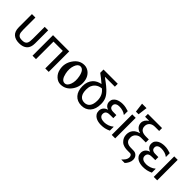

<svg xmlns="http://www.w3.org/2000/svg" viewBox="198 -2113 3610 3610"><g transform="rotate(45 2003.0 -308.0)"><path d="M493.7 -196.3Q493.7 -89.8 437.7 -37.6Q381.8 14.6 277.8 14.6Q175.8 14.6 119.1 -36.9Q62.5 -88.4 62.5 -196.3V-545.4H154.3V-227.5Q154.3 -184.1 158.9 -154.1Q163.6 -124 177.2 -104Q190.9 -83.5 214.4 -74Q237.8 -64.5 278.3 -64.5Q317.4 -64.5 342 -74.2Q366.7 -84 379.9 -105Q394 -127.4 397.9 -158Q401.9 -188.5 401.9 -227.5V-545.4H493.7Z M1053.7 0H961.9V-466.3H714.8V0H623V-545.4H1053.7Z M1374 11.7Q1304.7 11.7 1245.1 -43Q1188 -97.2 1171.9 -175.8Q1139.6 -321.8 1224.1 -443.4Q1266.6 -505.9 1320.1 -536.1Q1373.5 -566.4 1439 -566.4Q1512.7 -566.4 1572.8 -513.7Q1630.9 -460 1647.5 -381.8Q1663.6 -304.7 1650.9 -237.3Q1638.2 -169.9 1596.7 -109.4Q1553.7 -47.9 1498 -18.1Q1442.4 11.7 1374 11.7ZM1415 -59.6Q1447.3 -59.6 1470 -81.1Q1492.7 -102.5 1508.8 -144Q1525.9 -189.5 1527.8 -240.5Q1529.8 -291.5 1518.1 -350.6Q1502.4 -424.8 1474.1 -460.4Q1445.8 -496.1 1404.3 -496.1Q1343.3 -496.1 1311 -408.7Q1293.9 -362.8 1291.7 -311.3Q1289.6 -259.8 1301.8 -202.6Q1333 -59.6 1415 -59.6Z M2178.2 -268.6Q2178.2 -132.8 2112.1 -58.8Q2045.9 15.1 1935.1 15.1Q1821.8 15.1 1756.3 -58.6Q1690.9 -132.3 1690.9 -260.7Q1690.9 -322.8 1708.5 -372.1Q1726.1 -421.4 1757.8 -457Q1788.6 -491.7 1830.6 -512Q1872.6 -532.2 1917.5 -540.5Q1872.1 -579.6 1832.3 -610.6Q1792.5 -641.6 1751 -672.4V-759.8H2129.9V-682.6H1870.6V-677.7Q1900.4 -655.3 1951.9 -617.2Q2003.4 -579.1 2051.8 -534.2Q2125 -465.8 2151.6 -406Q2178.2 -346.2 2178.2 -268.6ZM2083.5 -268.6Q2083.5 -337.9 2057.1 -393.6Q2030.8 -449.2 1979.5 -487.8Q1947.8 -483.9 1914.8 -472.2Q1881.8 -460.4 1852.1 -434.6Q1822.3 -409.2 1804 -366.7Q1785.6 -324.2 1785.6 -263.7Q1785.6 -165.5 1824.5 -114.7Q1863.3 -64 1935.1 -64Q2005.9 -64 2044.7 -115.2Q2083.5 -166.5 2083.5 -268.6Z M2647.5 -31.2Q2597.7 -7.8 2552.2 2.4Q2506.8 12.7 2450.7 12.7Q2414.6 12.7 2376.2 4.6Q2337.9 -3.4 2306.6 -22.5Q2274.9 -41.5 2255.1 -72.8Q2235.4 -104 2235.4 -149.4Q2235.4 -195.3 2261.5 -231Q2287.6 -266.6 2343.8 -285.2V-288.6Q2302.2 -299.8 2277.6 -332.5Q2252.9 -365.2 2252.9 -409.7Q2252.9 -452.1 2273.7 -481Q2294.4 -509.8 2325.2 -526.9Q2355 -543.5 2392.8 -551Q2430.7 -558.6 2464.8 -558.6Q2509.8 -558.6 2547.4 -550.5Q2585 -542.5 2626.5 -528.8V-428.7H2620.6Q2590.8 -453.6 2546.9 -466.8Q2502.9 -480 2458 -480Q2437.5 -480 2420.4 -477.3Q2403.3 -474.6 2384.3 -464.8Q2368.7 -457 2357.7 -441.4Q2346.7 -425.8 2346.7 -403.3Q2346.7 -373.5 2359.1 -356.9Q2371.6 -340.3 2393.1 -333Q2412.6 -326.2 2437 -325.4Q2461.4 -324.7 2483.9 -324.7H2527.3V-243.7H2462.9Q2435.5 -243.7 2412.8 -241.7Q2390.1 -239.7 2370.1 -231Q2351.6 -222.7 2340.3 -204.6Q2329.1 -186.5 2329.1 -157.7Q2329.1 -130.4 2341.3 -112.8Q2353.5 -95.2 2370.6 -85.4Q2387.7 -76.2 2410.6 -71.3Q2433.6 -66.4 2458.5 -66.4Q2506.3 -66.4 2557.4 -84Q2608.4 -101.6 2641.6 -132.8H2647.5Z M2821.3 0H2729.5V-545.4H2821.3ZM2835.9 -818.4 2812 -630.9H2741.2L2717.3 -818.4Z M3346.2 46.9Q3346.2 89.4 3324.7 131.1Q3303.2 172.9 3274.9 201.2H3187.5V194.3Q3202.1 181.2 3217.3 165Q3232.4 148.9 3242.2 133.8Q3254.4 114.3 3259.3 97.9Q3264.2 81.5 3264.2 64Q3264.2 37.6 3251 18.3Q3237.8 -1 3216.3 -1H3156.7Q3132.3 -1 3109.1 -2.7Q3085.9 -4.4 3062 -10.7Q3039.1 -16.6 3018.3 -26.9Q2997.6 -37.1 2978.5 -55.2Q2947.8 -85 2932.1 -121.3Q2916.5 -157.7 2916.5 -201.2Q2916.5 -273.4 2956.5 -324Q2996.6 -374.5 3079.6 -396.5V-401.9Q3052.2 -408.2 3030 -421.4Q3007.8 -434.6 2991.2 -452.6Q2974.6 -470.7 2964.8 -495.4Q2955.1 -520 2955.1 -546.9Q2955.1 -569.3 2960.7 -587.9Q2966.3 -606.4 2978 -625Q2987.8 -640.1 3002.9 -654.3Q3018.1 -668.5 3036.6 -681.6V-684.6H2931.6V-759.8H3307.6V-682.6H3198.2Q3128.4 -682.6 3088.9 -647.2Q3049.3 -611.8 3049.3 -553.7Q3049.3 -514.6 3064.2 -490.7Q3079.1 -466.8 3101.6 -454.6Q3122.6 -442.9 3150.1 -437.7Q3177.7 -432.6 3212.4 -432.6H3282.7V-352.1H3155.3Q3097.7 -352.1 3054.7 -313Q3011.7 -273.9 3011.7 -214.8Q3011.7 -163.6 3029.5 -136.2Q3047.4 -108.9 3075.7 -97.2Q3104 -85 3140.1 -83.3Q3176.3 -81.5 3216.3 -81.5H3223.6Q3278.8 -81.5 3312.5 -45.4Q3346.2 -9.3 3346.2 46.9Z M3764.2 -31.2Q3714.4 -7.8 3668.9 2.4Q3623.5 12.7 3567.4 12.7Q3531.2 12.7 3492.9 4.6Q3454.6 -3.4 3423.3 -22.5Q3391.6 -41.5 3371.8 -72.8Q3352.1 -104 3352.1 -149.4Q3352.1 -195.3 3378.2 -231Q3404.3 -266.6 3460.4 -285.2V-288.6Q3418.9 -299.8 3394.3 -332.5Q3369.6 -365.2 3369.6 -409.7Q3369.6 -452.1 3390.4 -481Q3411.1 -509.8 3441.9 -526.9Q3471.7 -543.5 3509.5 -551Q3547.4 -558.6 3581.5 -558.6Q3626.5 -558.6 3664.1 -550.5Q3701.7 -542.5 3743.2 -528.8V-428.7H3737.3Q3707.5 -453.6 3663.6 -466.8Q3619.6 -480 3574.7 -480Q3554.2 -480 3537.1 -477.3Q3520 -474.6 3501 -464.8Q3485.4 -457 3474.4 -441.4Q3463.4 -425.8 3463.4 -403.3Q3463.4 -373.5 3475.8 -356.9Q3488.3 -340.3 3509.8 -333Q3529.3 -326.2 3553.7 -325.4Q3578.1 -324.7 3600.6 -324.7H3644V-243.7H3579.6Q3552.2 -243.7 3529.5 -241.7Q3506.8 -239.7 3486.8 -231Q3468.3 -222.7 3457 -204.6Q3445.8 -186.5 3445.8 -157.7Q3445.8 -130.4 3458 -112.8Q3470.2 -95.2 3487.3 -85.4Q3504.4 -76.2 3527.3 -71.3Q3550.3 -66.4 3575.2 -66.4Q3623 -66.4 3674.1 -84Q3725.1 -101.6 3758.3 -132.8H3764.2Z M3938 0H3846.2V-545.4H3938Z"/></g></svg>

Font: IranNastaliq
Style: Regular
Weight: 400
Designer: Hossein Zahedi
Version: Version 1.5